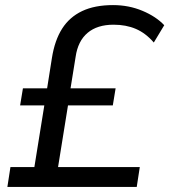

<svg xmlns="http://www.w3.org/2000/svg" viewBox="-20 -734 665 754"><path d="M9 0 21 -78H115L154 -320H59L70 -387H165L184 -507Q195 -576 224 -621.5Q253 -667 302.5 -690.5Q352 -714 424 -714Q486 -714 539.5 -691.5Q593 -669 625 -635L584 -567Q552 -604 513.5 -620.5Q475 -637 426 -637Q362 -637 324 -605Q286 -573 277 -511L257 -387H434L423 -320H247L208 -78H529L517 0Z"/></svg>

Font: Nunito Sans 12pt ExtraLight 12pt Medium
Style: Italic
Weight: 500
Italic angle: -9°
Version: Version 3.101;gftools[0.9.27]